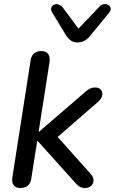

<svg xmlns="http://www.w3.org/2000/svg" viewBox="-20 -932 573 959"><path d="M81 7C113 7 131 -8 136 -39L166 -228H168L347 -29C368 -4 380 7 406 7C442 7 461 -31 435 -61L268 -248L473 -426C504 -455 493 -495 456 -495C433 -495 420 -486 399 -467L175 -274H173L227 -620C233 -656 218 -677 188 -677C156 -677 138 -662 133 -631L42 -48C36 -13 51 7 81 7ZM366 -720C393 -720 413 -731 432 -755L526 -870C551 -900 504 -928 478 -900L372 -789L294 -894C267 -929 218 -905 241 -869L309 -757C324 -734 340 -720 366 -720Z"/></svg>

Font: SN Pro Medium
Style: Italic
Weight: 400
Italic angle: -9°
Designer: Tobias Whetton
Foundry: Supernotes
Version: Version 1.001;Glyphs 3.2 (3249)